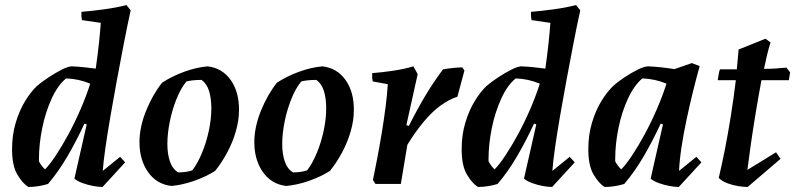

<svg xmlns="http://www.w3.org/2000/svg" viewBox="-20 -732 3164 764"><path d="M93 12Q71 -1 49.5 -36.5Q28 -72 28 -138Q28 -195 42.5 -243.5Q57 -292 79.5 -329Q102 -366 127 -390Q147 -407 174.5 -425Q202 -443 227 -455.5Q252 -468 266 -468Q290 -467 314 -464.5Q338 -462 361 -459Q369 -515 374 -562.5Q379 -610 381 -641L306 -652Q303 -667 304 -685Q344 -688 395 -695Q446 -702 483 -712L500 -691Q487 -632 473 -560Q459 -488 445 -412.5Q431 -337 419 -267Q407 -197 399 -140.5Q391 -84 389 -52L458 -108L478 -86L388 12Q372 12 350.5 8Q329 4 308.5 -3.5Q288 -11 276 -21L325 -237L316 -240Q283 -169 247.5 -108.5Q212 -48 171 0Q155 5 134.5 8.5Q114 12 93 12ZM159 -58Q178 -77 202.5 -114Q227 -151 252.5 -198Q278 -245 300.5 -297Q323 -349 339 -399Q295 -418 243 -420Q210 -393 185.5 -339.5Q161 -286 148 -222Q135 -158 135 -100V-90Q145 -71 159 -58Z M662 8Q603 1 569 -47.5Q535 -96 535 -166Q535 -226 561 -290.5Q587 -355 625 -403Q665 -429 713 -446.5Q761 -464 806 -468Q865 -461 898.5 -413Q932 -365 931 -293Q931 -253 918.5 -209.5Q906 -166 884 -125Q862 -84 836 -52Q800 -29 753 -12.5Q706 4 662 8ZM689 -46Q720 -46 745 -54Q766 -81 783.5 -123Q801 -165 811 -212Q821 -259 821 -300Q821 -340 812 -369.5Q803 -399 782 -414Q746 -414 722 -408Q700 -382 682.5 -338.5Q665 -295 655.5 -247.5Q646 -200 646 -159Q646 -120 656 -90Q666 -60 689 -46Z M1119 8Q1060 1 1026 -47.5Q992 -96 992 -166Q992 -226 1018 -290.5Q1044 -355 1082 -403Q1122 -429 1170 -446.5Q1218 -464 1263 -468Q1322 -461 1355.5 -413Q1389 -365 1388 -293Q1388 -253 1375.5 -209.5Q1363 -166 1341 -125Q1319 -84 1293 -52Q1257 -29 1210 -12.5Q1163 4 1119 8ZM1146 -46Q1177 -46 1202 -54Q1223 -81 1240.5 -123Q1258 -165 1268 -212Q1278 -259 1278 -300Q1278 -340 1269 -369.5Q1260 -399 1239 -414Q1203 -414 1179 -408Q1157 -382 1139.5 -338.5Q1122 -295 1112.5 -247.5Q1103 -200 1103 -159Q1103 -120 1113 -90Q1123 -60 1146 -46Z M1474 0 1464 -16Q1471 -50 1480.5 -99Q1490 -148 1499 -202.5Q1508 -257 1514.5 -308Q1521 -359 1523 -397L1463 -408Q1460 -423 1461 -441Q1500 -444 1544 -450.5Q1588 -457 1625 -468L1642 -437L1597 -234L1607 -231Q1641 -299 1674.5 -354.5Q1708 -410 1743 -456Q1783 -463 1820 -464L1828 -451L1800 -347Q1783 -342 1766.5 -333Q1750 -324 1733 -312Q1699 -287 1666 -247.5Q1633 -208 1601 -156L1575 0Z M1882 12Q1860 -1 1838.5 -36.5Q1817 -72 1817 -138Q1817 -195 1831.5 -243.5Q1846 -292 1868.5 -329Q1891 -366 1916 -390Q1936 -407 1963.5 -425Q1991 -443 2016 -455.5Q2041 -468 2055 -468Q2079 -467 2103 -464.5Q2127 -462 2150 -459Q2158 -515 2163 -562.5Q2168 -610 2170 -641L2095 -652Q2092 -667 2093 -685Q2133 -688 2184 -695Q2235 -702 2272 -712L2289 -691Q2276 -632 2262 -560Q2248 -488 2234 -412.5Q2220 -337 2208 -267Q2196 -197 2188 -140.5Q2180 -84 2178 -52L2247 -108L2267 -86L2177 12Q2161 12 2139.5 8Q2118 4 2097.5 -3.5Q2077 -11 2065 -21L2114 -237L2105 -240Q2072 -169 2036.5 -108.5Q2001 -48 1960 0Q1944 5 1923.5 8.5Q1903 12 1882 12ZM1948 -58Q1967 -77 1991.5 -114Q2016 -151 2041.5 -198Q2067 -245 2089.5 -297Q2112 -349 2128 -399Q2084 -418 2032 -420Q1999 -393 1974.5 -339.5Q1950 -286 1937 -222Q1924 -158 1924 -100V-90Q1934 -71 1948 -58Z M2386 12Q2364 -1 2342.5 -36.5Q2321 -72 2321 -138Q2321 -195 2335.5 -243.5Q2350 -292 2372.5 -329Q2395 -366 2420 -390Q2440 -408 2467.5 -426Q2495 -444 2520 -456Q2545 -468 2559 -468Q2585 -467 2612 -464Q2639 -461 2664 -457L2733 -481L2764 -469Q2751 -422 2737.5 -367.5Q2724 -313 2712 -256.5Q2700 -200 2692 -147.5Q2684 -95 2682 -52L2751 -108L2771 -86L2681 12Q2665 12 2643.5 8Q2622 4 2601.5 -3.5Q2581 -11 2569 -21L2618 -237L2609 -240Q2576 -169 2540.5 -108.5Q2505 -48 2464 0Q2448 5 2427.5 8.5Q2407 12 2386 12ZM2452 -58Q2471 -77 2495.5 -114Q2520 -151 2545.5 -198Q2571 -245 2593.5 -297Q2616 -349 2632 -399Q2588 -418 2536 -420Q2503 -392 2478.5 -339Q2454 -286 2441 -222.5Q2428 -159 2428 -99V-90Q2438 -71 2452 -58Z M2955 12Q2939 12 2917 8.5Q2895 5 2874 -3Q2853 -11 2840 -24Q2851 -70 2863.5 -132.5Q2876 -195 2887.5 -266.5Q2899 -338 2908 -413H2836Q2838 -425 2840 -437.5Q2842 -450 2845 -456Q2860 -456 2877 -456Q2894 -456 2912 -456Q2916 -497 2919 -535L3026 -578L3046 -563Q3039 -541 3032.5 -514Q3026 -487 3020 -458Q3045 -458 3067.5 -459.5Q3090 -461 3109 -463L3124 -444L3119 -413H3010Q2998 -349 2987 -282.5Q2976 -216 2967.5 -156.5Q2959 -97 2954 -56L3068 -126L3086 -100Z"/></svg>

Font: Labrada SemiBold
Style: Italic
Weight: 600
Italic angle: -7°
Designer: Mercedes Jáuregui
Foundry: Omnibus-Type Team
Version: Version 1.000; ttfautohint (v1.8.4.7-5d5b)